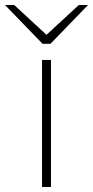

<svg xmlns="http://www.w3.org/2000/svg" viewBox="-63 -752 374 772"><path d="M106 0V-511H142V0ZM108 -576 -43 -732H-6L124 -612L254 -732H291L140 -576Z"/></svg>

Font: Overpass Thin
Style: Regular
Weight: 250
Designer: Delve Withrington, Dave Bailey, Thomas Jockin
Foundry: Delve Fonts LLC
Version: Version 4.000